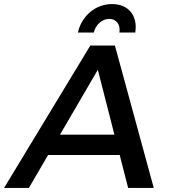

<svg xmlns="http://www.w3.org/2000/svg" viewBox="-72 -924 830 944"><path d="M493 -700 684 0H558L516.5 -162H164.5L70 0H-52L372 -700ZM490.5 -262 409 -581 223 -262ZM515 -764Q519.5 -793.5 505.5 -812.2Q491.5 -831 465 -831Q438.5 -831 417.5 -812.2Q396.5 -793.5 389 -764H311Q318 -795.5 334 -821.2Q350 -847 372.2 -865.5Q394.5 -884 421.8 -894Q449 -904 479 -904Q509 -904 532.5 -894Q556 -884 571 -865.5Q586 -847 592 -821.2Q598 -795.5 593 -764Z"/></svg>

Font: Argentum Sans
Style: Italic
Weight: 400
Italic angle: -11.3099°
Designer: Julieta Ulanovsky, Owen Earl, Rasmus Andersson, Cristiano Sobral
Foundry: The Argentum Sans Project Authors
Version: Version 3.131; ttfautohint (v1.8.4.7-5d5b-dirty)